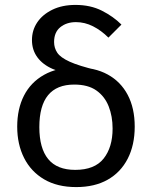

<svg xmlns="http://www.w3.org/2000/svg" viewBox="-20 -741 618 781"><path d="M290 20Q213 20 159.5 -11.5Q106 -43 78 -98.5Q50 -154 50 -226Q50 -298 77.5 -352Q105 -406 159 -436.5Q213 -467 290 -467Q365 -467 418 -438Q471 -409 499.5 -355Q528 -301 528 -226Q528 -151 499.5 -95.5Q471 -40 418 -10Q365 20 290 20ZM286 -50Q365 -50 401.5 -96Q438 -142 438 -218Q438 -268 422 -308.5Q406 -349 372 -373Q338 -397 282 -397Q140 -397 140 -224Q140 -138 176 -94Q212 -50 286 -50ZM290 -438Q235 -443 194.5 -460.5Q154 -478 132 -508Q110 -538 110 -578Q110 -618 131.5 -650Q153 -682 193 -701.5Q233 -721 287 -721Q348 -721 394.5 -697.5Q441 -674 474 -641L421 -588Q392 -617 358.5 -634Q325 -651 289 -651Q251 -651 225.5 -630.5Q200 -610 200 -570Q200 -546 213 -526.5Q226 -507 263.5 -490Q301 -473 372 -456Z"/></svg>

Font: Moderustic
Style: Regular
Weight: 400
Designer: Tural Alisoy
Foundry: TAFT Foundry
Version: Version 2.120